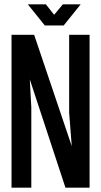

<svg xmlns="http://www.w3.org/2000/svg" viewBox="-20 -863 465 883"><path d="M273 -746 351 -843H269L229 -795L191 -843H108L186 -746ZM33 -703V0H124V-369L117 -498L281 0H392V-703H298V-345L310 -191L137 -703Z"/></svg>

Font: Modon Arabic
Style: Bold
Weight: 700
Designer: Ahmedzaza
Foundry: Ahmedzaza
Version: Version 2.010